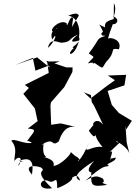

<svg xmlns="http://www.w3.org/2000/svg" viewBox="-20 -1052 783 1111"><path d="M645 -588 592 -550 504 -482 465 -518 506 -502 511 -461 524 -441 577 -330C535 -384 498 -322 532 -320C525 -347 499 -299 494 -295C529 -246 525 -265 542 -277C511 -271 588 -182 576 -201C506 -214 452 -143 495 -228C450 -117 413 -103 439 -131C405 -172 415 -116 442 -126C425 -145 416 -146 388 -174C402 -169 332 -95 290 -92C289 -101 305 -123 237 -143C270 -150 217 -126 233 -225C208 -213 260 -220 221 -215C300 -264 274 -196 320 -234C330 -260 351 -328 417 -318L331 -338L276 -330L272 -441L275 -460L352 -548L399 -636L400 -662H364L248 -701L269 -660L195 -720L68 -676L170 -717L185 -643L326 -697L253 -696L262 -630L124 -561L147 -543L115 -509L182 -424L197 -354L199 -352L141 -308C208 -304 166 -284 134 -230C143 -253 193 -197 168 -226C123 -214 56 -256 46 -237C86 -190 59 -150 64 -117C67 -142 125 -159 87 -92C84 -128 146 -116 89 -121C149 -143 179 -130 165 -42C116 -95 176 -98 217 -83C258 -53 159 -78 281 37C187 54 210 -26 260 -5C296 18 311 -53 311 37C334 30 402 -3 398 -25C409 -29 430 -52 444 -6C406 -25 415 -50 525 -121C449 -40 538 -56 508 -51C505 26 512 30 600 18C541 -6 598 18 575 -19C540 -35 531 -39 474 -6C593 -111 587 -81 611 -93C577 -104 651 -113 650 -140C596 -130 598 -127 590 -133C579 -66 581 -109 622 -131C596 -93 659 -213 605 -164C609 -165 693 -248 687 -239C658 -212 646 -242 657 -235C651 -234 724 -202 731 -155L713 -228L706 -325L710 -303L743 -353L668 -398L627 -445L603 -526L700 -558L710 -619L604 -615ZM639 -945C636 -934 580 -938 588 -894C533 -914 556 -931 584 -846C613 -906 526 -842 592 -845C532 -825 564 -834 494 -743C532 -713 529 -733 488 -685C541 -700 509 -670 527 -688C588 -645 565 -658 598 -698C657 -758 608 -776 668 -767C689 -821 622 -837 609 -830C605 -820 600 -828 633 -913C650 -905 681 -940 634 -958C634 -934 659 -1006 639 -1032L638 -937ZM403 -945C388 -978 366 -875 366 -917C325 -949 237 -856 307 -869C298 -912 317 -861 380 -877C317 -901 262 -883 282 -823C316 -878 301 -811 257 -775C272 -840 317 -803 338 -805C396 -809 374 -828 431 -852C381 -812 390 -803 437 -818C415 -720 351 -725 408 -775C377 -774 455 -803 437 -837C447 -900 422 -953 375 -962C443 -989 431 -958 437 -963L396 -896Z"/></svg>

Font: Hussar Lance
Style: Italic
Weight: 700
Foundry: Cannot Into Space Fonts, PlusOne Fonts
Version: Version 2.27